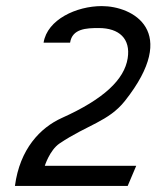

<svg xmlns="http://www.w3.org/2000/svg" viewBox="-20 -610 513 630"><path d="M29 0H399L427 -66H127C127 -66 143 -117 175 -139C267 -201 336 -211 390 -279C571 -508 416 -590 314 -590C231 -590 135 -546 123 -470H210C217 -516 263 -518 304 -518C371 -518 409 -483 399 -419C388 -349 321 -285 183 -223C112 -191 45 -121 29 0Z"/></svg>

Font: Charger Sport
Style: Obl
Weight: 400
Designer: Jasper
Foundry: Cannot Into Space Fonts
Version: Version 1.1